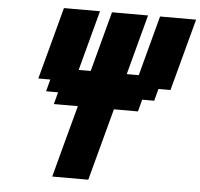

<svg xmlns="http://www.w3.org/2000/svg" viewBox="-58 -935 1038 995"><g transform="rotate(5 461.0 -437.5)"><path d="M250 0H437.5Q454.1 -62.5 487.8 -187.5Q521.5 -312.5 538.1 -375H663.1L679.7 -437.5H742.2L758.8 -500H821.3Q838.4 -562.5 871.6 -687.5Q904.8 -812.5 921.9 -875H734.4L650.9 -562.5H588.4L671.9 -875H484.4L400.9 -562.5H338.4L421.9 -875H234.4Q217.8 -812.5 184.3 -687.5Q150.9 -562.5 133.8 -500H196.3L179.7 -437.5H242.2L225.6 -375H350.6Q333.5 -312.5 300 -187.5Q266.6 -62.5 250 0Z"/></g></svg>

Font: Faithful 32x
Style: SemiboldOblique
Weight: 400
Foundry: Faithful Resource Pack
Version: Version 1.0; January 27, 2023